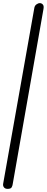

<svg xmlns="http://www.w3.org/2000/svg" viewBox="-30 -852 300 1228"><path d="M248 -794 51 327Q50 336 44.5 346Q39 356 19 356Q3 356 -4.5 346.5Q-12 337 -10 324L189 -798Q191 -815 202.5 -823.5Q214 -832 225 -832Q236 -832 244 -823Q252 -814 248 -794Z"/></svg>

Font: Edu VIC WA NT Beginner
Style: Regular
Weight: 400
Designer: Tina and Corey Anderson
Foundry: Google for Education
Version: Version 1.003